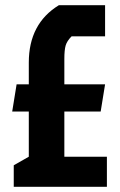

<svg xmlns="http://www.w3.org/2000/svg" viewBox="-20 -720 462 740"><path d="M27 -290 44 -395H91V-479Q91 -629 207 -700H385V-580H256Q238 -562 233 -544.5Q228 -527 228 -493V-395H385L368 -290H228V-116H392V0H33V-83L91 -116V-290Z"/></svg>

Font: Jockey One
Style: Regular
Weight: 400
Designer: TypeTogether
Foundry: TypeTogether
Version: Version 1.002